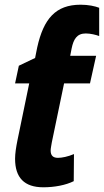

<svg xmlns="http://www.w3.org/2000/svg" viewBox="-20 -785 441 815"><path d="M164 10C211 10 259 1 293 -16L294 -131C268 -120 243 -115 226 -115C206 -115 195 -124 195 -146C195 -155 198 -168 200 -181L252 -431H362L388 -548H278L284 -579C292 -618 306 -643 344 -643C364 -643 388 -637 401 -632V-752C383 -759 355 -765 322 -765C216 -765 165 -705 138 -584L129 -539L60 -506L44 -431H104L54 -189C48 -159 44 -133 44 -111C44 -31 83 10 164 10Z"/></svg>

Font: Noto Sans Display SemiCondensed Extra
Style: Italic
Weight: 800
Width: 4
Italic angle: -12°
Designer: Monotype Design Team
Foundry: Monotype Imaging Inc.
Version: Version 1.900